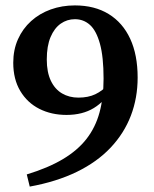

<svg xmlns="http://www.w3.org/2000/svg" viewBox="-20 -674 569 710"><path d="M90 16 79 -29Q158 -53 212.5 -85.5Q267 -118 300 -160.5Q333 -203 348 -258Q363 -313 363 -383Q363 -464 349.5 -512.5Q336 -561 312.5 -582Q289 -603 257 -603Q228 -603 204.5 -586.5Q181 -570 167 -537Q153 -504 153 -454Q153 -407 168 -375.5Q183 -344 209.5 -328.5Q236 -313 270 -313Q306 -313 332.5 -325.5Q359 -338 384 -365L405 -347L394 -348Q369 -300 327 -274.5Q285 -249 226 -249Q170 -249 125.5 -271.5Q81 -294 55 -337.5Q29 -381 29 -442Q29 -490 46.5 -529Q64 -568 95 -596Q126 -624 167.5 -639Q209 -654 257 -654Q330 -654 382 -622Q434 -590 461.5 -530.5Q489 -471 489 -387Q489 -312 464 -246.5Q439 -181 389 -128Q339 -75 264 -38.5Q189 -2 90 16Z"/></svg>

Font: Source Serif 4 18pt SemiBold
Style: Regular
Weight: 600
Designer: Frank Grießhammer
Foundry: Adobe Systems Incorporated
Version: Version 4.004;hotconv 1.0.116;makeotfexe 2.5.65601